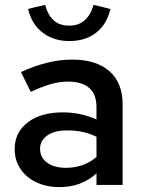

<svg xmlns="http://www.w3.org/2000/svg" viewBox="-20 -757 584 786"><path d="M40 0ZM223 9Q184 9 150.5 -2Q117 -13 92.5 -33.5Q68 -54 54 -82.5Q40 -111 40 -146Q40 -215 93.5 -256Q147 -297 237 -297Q275 -297 309 -289.5Q343 -282 375 -268V-318Q375 -372 344.5 -397.5Q314 -423 259 -423Q224 -423 187.5 -412.5Q151 -402 106 -381Q96 -401 86 -421Q76 -441 66 -462Q120 -487 172 -500Q224 -513 276 -513Q374 -513 428 -465.5Q482 -418 482 -330V0H375V-47Q342 -18 305 -4.5Q268 9 223 9ZM144 -148Q144 -112 173 -91Q202 -70 250 -70Q322 -70 375 -114V-197Q323 -223 258 -223H253Q202 -223 173 -202Q144 -181 144 -148ZM264 -652Q338 -652 363 -737Q380 -733 397.5 -729Q415 -725 432 -720Q417 -657 373.5 -623Q330 -589 264 -589Q200 -589 155 -623Q110 -657 95 -720Q112 -725 130 -729Q148 -733 165 -737Q176 -695 200 -673.5Q224 -652 264 -652Z"/></svg>

Font: Rosa Sans Medium
Style: Regular
Weight: 500
Designer: Pentagram / MCKL
Foundry: Pentagram / MCKL
Version: Version 1.005;September 16, 2019;FontCreator 11.5.0.2425 64-